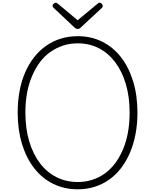

<svg xmlns="http://www.w3.org/2000/svg" viewBox="-20 -1383 1148 1422"><path d="M556 19Q456 19 374 -21.5Q292 -62 233.5 -137Q175 -212 143 -316.5Q111 -421 111 -549Q111 -634 125 -709Q139 -784 166.5 -847Q194 -910 233 -959.5Q272 -1009 322 -1044Q372 -1079 430.5 -1097Q489 -1115 556 -1115Q655 -1115 736.5 -1074.5Q818 -1034 876 -959.5Q934 -885 966 -780.5Q998 -676 998 -549Q998 -464 983.5 -388.5Q969 -313 941.5 -249.5Q914 -186 875.5 -136.5Q837 -87 787.5 -52Q738 -17 679.5 1Q621 19 556 19ZM556 -35Q612 -35 662.5 -51Q713 -67 756 -98Q799 -129 832.5 -173.5Q866 -218 890.5 -275.5Q915 -333 927.5 -401.5Q940 -470 940 -549Q940 -666 912 -760.5Q884 -855 832.5 -923Q781 -991 711 -1026.5Q641 -1062 556 -1062Q498 -1062 447.5 -1045.5Q397 -1029 353.5 -998.5Q310 -968 276.5 -923.5Q243 -879 218 -821Q193 -763 180.5 -695.5Q168 -628 168 -549Q168 -431 196.5 -336Q225 -241 276.5 -173.5Q328 -106 399 -70.5Q470 -35 556 -35ZM719 -1363Q726 -1363 733.5 -1355.5Q741 -1348 741 -1339Q741 -1336 740 -1333Q739 -1330 736 -1326L580 -1181Q575 -1175 569.5 -1172Q564 -1169 555 -1169Q546 -1169 541 -1172Q536 -1175 530 -1181L375 -1327Q372 -1331 370.5 -1334Q369 -1337 369 -1339Q369 -1348 377 -1355.5Q385 -1363 392 -1363Q397 -1363 400.5 -1360.5Q404 -1358 409 -1355L555 -1233L702 -1355Q706 -1358 710 -1360.5Q714 -1363 719 -1363Z"/></svg>

Font: Playwrite FR Moderne ExtraLight
Style: Regular
Weight: 250
Version: Version 1.002